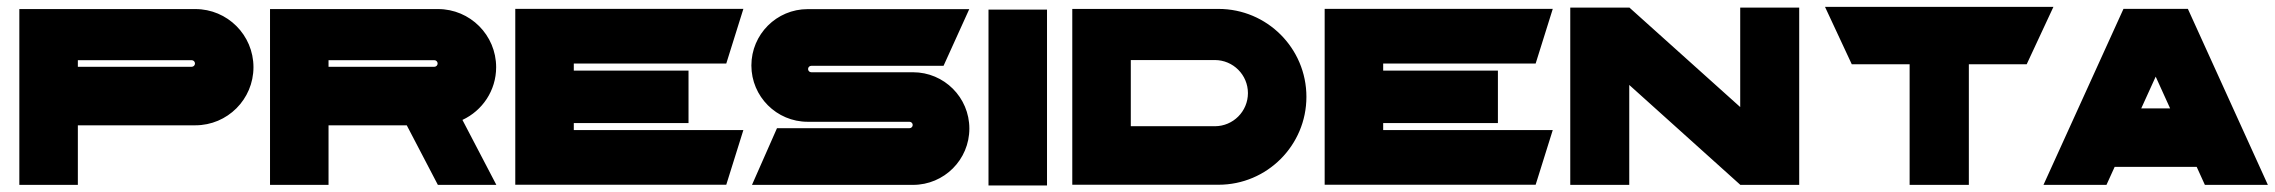

<svg xmlns="http://www.w3.org/2000/svg" viewBox="-20 -545 6706 566"><path d="M37 -518.3V0H209.5V-175.6H555.9C650.5 -175.6 727.2 -252.3 727.2 -346.9C727.2 -441.6 650.5 -518.3 555.9 -518.3ZM545 -348.1H209.5V-367.6H545C550.4 -367.6 554.8 -363.2 554.8 -357.8C554.8 -352.4 550.4 -348.1 545 -348.1Z M1270.8 0H1443.2L1343.2 -191.5C1401.9 -218.7 1442.6 -278 1442.6 -346.9C1442.6 -441.6 1365.9 -518.3 1271.2 -518.3H776V0H948.5V-175.6H1179.1L1270.8 0ZM948.5 -367.6H1260.3C1265.7 -367.6 1270.1 -363.2 1270.1 -357.8C1270.1 -352.4 1265.7 -348.1 1260.3 -348.1H948.5Z M2121 -357.8 2171.4 -518.8H1499V-0.5H2121L2171.4 -161.6H1671.5V-182.3H2009.7V-336.9H1671.5V-357.8Z M2362.1 -341.5C2362.1 -346.7 2366.3 -351 2371.6 -351H2761.5L2837.3 -518.1H2361C2269.3 -518.1 2195 -443.7 2195 -352C2195 -260.4 2269.3 -186 2361 -186H2661.1C2666.3 -186 2670.6 -181.8 2670.6 -176.6C2670.6 -171.3 2666.3 -167.1 2661.1 -167.1H2270.5L2196.8 0H2671.6C2763.3 0 2837.6 -74.3 2837.6 -166C2837.6 -257.7 2763.3 -332 2671.6 -332H2371.6C2366.3 -332 2362.1 -336.3 2362.1 -341.5Z M3066.5 -516.6H2894V1.7H3066.5Z M3141 -518.7V-0.4H3313.5V-0.4H3572.1C3715.2 -0.4 3831.2 -116.5 3831.2 -259.6C3831.2 -402.7 3715.2 -518.7 3572.1 -518.7ZM3658.8 -270.5C3658.8 -216.6 3615.1 -172.9 3561.2 -172.9H3313.5V-368H3561.2C3615.1 -368 3658.8 -324.3 3658.8 -270.5Z M4507 -357.8 4557.4 -518.8H3885V-0.5H4507L4557.4 -161.6H4057.5V-182.3H4395.7V-336.9H4057.5V-357.8Z M5110 -522.6V-229.4L4782.9 -523.1V-522.6H4609V0H4782.9V-294.6L5110 -0.4V0H5283.9V-522.6Z M5360 -524.7 5438.9 -355.5H5609.4V0H5784V-355.5H5954.5L6033.3 -524.7Z M6479.8 0H6665.5L6429.7 -518.8H6239.8L6004 0H6189.7L6213.8 -53H6455.7ZM6292.2 -225.5 6334.8 -319.1 6377.3 -225.5Z"/></svg>

Font: JUMBOTRON
Style: Regular
Weight: 400
Designer: Ian Langley
Foundry: Ian Langley
Version: Version 1.005;Fontself Maker 3.5.8